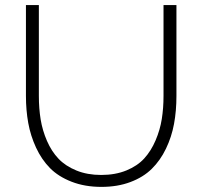

<svg xmlns="http://www.w3.org/2000/svg" viewBox="-20 -730 796 755"><path d="M378.9 4.9Q313.5 4.9 261.5 -15.4Q209.5 -35.6 176.5 -69.1Q143.6 -102.5 121.8 -149.4Q100.1 -196.3 91.1 -246.3Q82 -296.4 82 -353V-710H132.8V-353Q132.8 -303.2 139.9 -260Q147 -216.8 164.8 -175.8Q182.6 -134.8 210 -106Q237.3 -77.1 280.3 -59.6Q323.2 -42 377.9 -42Q433.6 -42 477.1 -59.8Q520.5 -77.6 547.4 -107.2Q574.2 -136.7 591.8 -178Q609.4 -219.2 616.2 -262Q623 -304.7 623 -353V-710H673.8V-353Q673.8 -293.9 664.3 -242.7Q654.8 -191.4 632.6 -145.3Q610.4 -99.1 576.9 -66.2Q543.5 -33.2 492.9 -14.2Q442.4 4.9 378.9 4.9Z"/></svg>

Font: Rawline Light
Style: Regular
Weight: 300
Designer: Matt McInerney, Pablo Impallari, Rodrigo Fuenzalida
Foundry: Matt McInerney, Pablo Impallari, Rodrigo Fuenzalida
Version: Version 4.020;PS 004.020;hotconv 1.0.88;makeotf.lib2.5.64775